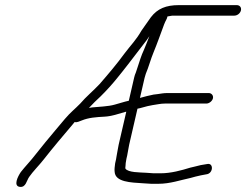

<svg xmlns="http://www.w3.org/2000/svg" viewBox="-20 -681 960 749"><path d="M435.3 -75C434.2 -70.3 433.3 -65 432.6 -59L429.2 -44C427.6 -31.4 425.8 -20.2 427.3 -10C430.3 29.4 490.5 31 538.2 34L569.7 36H597.7C643.5 36 684.2 21.4 724 13L742.2 8C755.7 4.8 771.8 0.9 785.2 -1C812.3 -3.9 814.5 -47.4 787.5 -41C771.3 -39 754.8 -35.4 739.2 -31L722.2 -27C688.5 -16.6 647.1 -5 607.2 -5H579.2C570 -5.7 560.5 -6.3 550.6 -7C523.9 -8.8 481.1 -7.6 469.3 -23C468.7 -26.3 468.8 -29.7 469.6 -33L470.4 -45C471.6 -50.3 472.6 -56 473.3 -62L476.1 -74C479.1 -87 480.5 -101.9 484 -117L516.3 -257C519.2 -257.7 522.3 -258.3 525.8 -259L555.6 -267C564.1 -269 570.7 -270.3 575.6 -271C591.6 -272.9 605.7 -277 623 -277H785C795.8 -277 808.1 -286.5 810.7 -297.5C813.2 -308.5 805.2 -318 794.4 -318H632.4C618.6 -318 606.2 -315.5 595.5 -314L579 -312C563.7 -309.1 542.3 -303.7 526 -299L544 -377C545.3 -382.3 546.8 -387.7 548.7 -393C560.2 -419.7 568.2 -451.5 579.1 -477C593.8 -512.6 606.3 -548.5 620.3 -586C626.1 -601.5 630.6 -604.5 633.4 -617H634.4C640.1 -618.3 646 -619.3 652.1 -620H894.1C905.8 -620 917.2 -629 919.9 -640.5C922.5 -652 915.3 -661 903.6 -661H677.6C627.5 -661 594.4 -647.3 568.8 -614C556.6 -596 544.1 -579.7 531.5 -561C511.6 -525.6 491.1 -506 466.2 -473C433.8 -428.7 403.4 -393.2 368.5 -353C345.6 -328.4 314.4 -302.4 293 -277C272.9 -256.1 254.5 -242.5 233.1 -217C208 -186.4 180.8 -155.8 155.7 -124.5L119.2 -79C102.3 -56.6 76.1 -29.1 61.3 -10C49.1 7.7 31 44.8 57.4 48C81.3 50.9 83.6 23.1 93.9 9C107.1 -10.6 134 -37.6 150.6 -59C185.4 -103.5 227.1 -152.8 263 -195L271.3 -205C275.7 -203.7 280.4 -204 285.6 -206L298.7 -211C326.3 -222.3 353.9 -224 389.2 -226C414.5 -227.3 444.3 -237.3 467.3 -244C468.8 -244.7 470.6 -245 472.6 -245L443 -117C439.6 -102.3 438.1 -87.1 435.3 -75ZM482.5 -288C463.6 -284 447.9 -278.2 428 -273C401.7 -265.3 366.1 -264.9 339.5 -262L327 -260C340.6 -275.1 357.3 -291 372.4 -305C396.1 -328.3 418.8 -353.5 439.6 -379.5L456.5 -400.5C487.6 -439.3 522.7 -486.9 553.4 -526L562.7 -540C556.5 -523.5 548.3 -502.6 541.2 -486C531.2 -465.1 524.1 -440.9 516.5 -418L509.9 -398C507.2 -392 505 -385.7 503.5 -379Z"/></svg>

Font: HoneyBee
Style: SeLitIt
Weight: 300
Foundry: Cannot Into Space Fonts
Version: Version 0.89